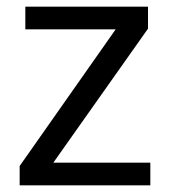

<svg xmlns="http://www.w3.org/2000/svg" viewBox="-20 -556 510 576"><path d="M431 0H39V-58L327 -468H56V-536H424V-470L140 -68H431Z"/></svg>

Font: Noto Sans Old Turkic
Style: Regular
Weight: 400
Designer: Monotype Design Team
Foundry: Monotype Imaging Inc.
Version: Version 2.003; ttfautohint (v1.8.4.7-5d5b)